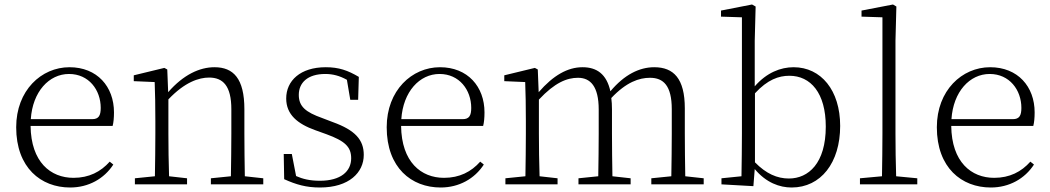

<svg xmlns="http://www.w3.org/2000/svg" viewBox="-20 -820 4671 854"><path d="M117 -290C125 -412 198 -491 287 -491C375 -491 428 -420 428 -340C428 -306 419 -290 390 -290ZM481 -260C485 -275 487 -296 487 -320C487 -435 412 -521 289 -521C164 -521 52 -418 52 -254C52 -74 162 14 292 14C374 14 443 -25 484 -88L468 -101C428 -56 376 -29 307 -29C205 -29 118 -99 116 -260Z M1069 -36C1068 -90 1067 -171 1067 -226V-334C1067 -471 1018 -521 934 -521C868 -521 796 -488 728 -410L724 -511L711 -518L575 -485V-459L668 -455C670 -405 671 -349 671 -281V-226C671 -173 670 -91 669 -36L580 -27V0H812V-27L732 -36C730 -91 729 -172 729 -226V-378C802 -455 865 -475 910 -475C972 -475 1009 -438 1009 -334V-226C1009 -171 1008 -91 1007 -36L918 -27V0H1151V-27Z M1413 -295C1340 -321 1309 -346 1309 -398C1309 -451 1347 -491 1427 -491C1460 -491 1491 -483 1523 -465L1538 -376H1573L1576 -478C1527 -507 1487 -521 1429 -521C1316 -521 1253 -461 1253 -382C1253 -310 1304 -269 1382 -241L1432 -223C1514 -193 1542 -167 1542 -116C1542 -58 1496 -16 1403 -16C1358 -16 1326 -24 1297 -37L1278 -135H1242L1244 -23C1297 1 1342 14 1403 14C1533 14 1598 -53 1598 -131C1598 -198 1560 -241 1460 -277Z M1765 -290C1773 -412 1846 -491 1935 -491C2023 -491 2076 -420 2076 -340C2076 -306 2067 -290 2038 -290ZM2129 -260C2133 -275 2135 -296 2135 -320C2135 -435 2060 -521 1937 -521C1812 -521 1700 -418 1700 -254C1700 -74 1810 14 1940 14C2022 14 2091 -25 2132 -88L2116 -101C2076 -56 2024 -29 1955 -29C1853 -29 1766 -99 1764 -260Z M3028 -36C3027 -90 3026 -171 3026 -226V-338C3026 -471 2976 -521 2890 -521C2824 -521 2757 -488 2695 -414C2678 -491 2634 -521 2571 -521C2505 -521 2441 -485 2376 -410L2372 -511L2359 -518L2223 -485V-459L2316 -455C2318 -405 2319 -349 2319 -281V-226C2319 -173 2318 -91 2317 -36L2228 -27V0H2460V-27L2380 -36C2378 -91 2377 -172 2377 -226V-377C2448 -453 2502 -474 2551 -474C2606 -474 2643 -436 2643 -333V-226C2643 -171 2642 -91 2641 -36L2553 -27V0H2785V-27L2704 -36C2703 -90 2702 -171 2702 -226V-334C2702 -352 2701 -369 2699 -384C2766 -455 2823 -474 2871 -474C2931 -474 2968 -439 2968 -334V-226C2968 -171 2967 -91 2966 -36L2877 -27V0H3110V-27Z M3338 -405C3394 -466 3444 -483 3491 -483C3586 -483 3653 -406 3653 -257C3653 -94 3576 -26 3489 -26C3437 -26 3388 -47 3338 -98ZM3337 -639 3341 -791 3325 -800 3187 -773V-746L3280 -743V-226C3280 -173 3279 -91 3278 -36L3189 -27V0L3331 8L3337 -68C3388 -7 3448 14 3501 14C3631 14 3717 -96 3717 -260C3717 -418 3632 -521 3510 -521C3452 -521 3390 -497 3337 -436Z M3966 -36C3964 -94 3963 -169 3963 -226V-639L3967 -791L3952 -800L3812 -773V-746L3905 -743V-226C3905 -169 3904 -94 3903 -36L3805 -27V0H4060V-27Z M4212 -290C4220 -412 4293 -491 4382 -491C4470 -491 4523 -420 4523 -340C4523 -306 4514 -290 4485 -290ZM4576 -260C4580 -275 4582 -296 4582 -320C4582 -435 4507 -521 4384 -521C4259 -521 4147 -418 4147 -254C4147 -74 4257 14 4387 14C4469 14 4538 -25 4579 -88L4563 -101C4523 -56 4471 -29 4402 -29C4300 -29 4213 -99 4211 -260Z"/></svg>

Font: Noto Serif CJK KR ExtraLight
Style: Regular
Weight: 250
Designer: Ryoko NISHIZUKA 西塚涼子 (kana & ideographs); Frank Grießhammer (Latin, Greek & Cyrillic); Wenlong ZHANG 张文龙 (bopomofo); San
Foundry: Adobe Systems Incorporated
Version: Version 1.000;PS 1;hotconv 16.6.53;makeotf.lib2.5.65590